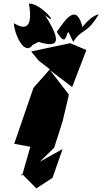

<svg xmlns="http://www.w3.org/2000/svg" viewBox="-20 -988 569 1067"><path d="M272 0 328 -160 201 -89 281 -167 328 -314 363 -462 258 -598 381 -504 460 -710 370 -748 153 -702 195 -651 257 -603 166 -500C130 -397 95 -293 59 -189L183 -166L153 -188L101 -6L100 -24L182 59ZM194 -755C305 -721 326 -753 230 -904C320 -828 211 -971 141 -968C171 -791 86 -843 57 -859C58 -805 114 -673 161 -738ZM387 -755C431 -828 463 -796 529 -909C463 -892 408 -793 440 -831C406 -977 344 -880 296 -811C346 -724 346 -796 360 -811Z"/></svg>

Font: Asimov Silicon
Style: Regular
Weight: 400
Designer: Google
Version: Version 2.000980; 2014